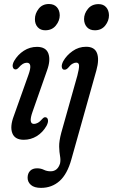

<svg xmlns="http://www.w3.org/2000/svg" viewBox="-20 -670 549 932"><path d="M199.5 -523Q176.5 -523 163 -538Q149.5 -553 149.5 -577Q149.5 -604 167.5 -627.2Q185.5 -650.5 217.5 -650.5Q242 -650.5 255.8 -635.5Q269.5 -620.5 270 -596Q270 -569.5 251.2 -546.2Q232.5 -523 199.5 -523ZM138 -127.5Q117 -68.5 145 -68.5Q153.5 -68.5 163.5 -73.8Q173.5 -79 186 -93.5Q194.5 -103 202.5 -100.5Q210.5 -99 212.8 -88Q215 -77 206 -59.5Q187.5 -27 158.5 -9.2Q129.5 8.5 95.5 8.5Q52 8.5 39.8 -23.5Q27.5 -55.5 47 -107L118 -306.5Q139.5 -365.5 110.5 -365.5Q100.5 -365.5 91 -360Q81.5 -354.5 68.5 -339.5Q60 -331 52 -333.5Q44 -335.5 41.8 -346.2Q39.5 -357 48.5 -374Q66.5 -405 95.8 -423.8Q125 -442.5 159.5 -442.5Q203 -442.5 214.8 -410.2Q226.5 -378 208.5 -328.5ZM440.5 -523Q416 -523 402.2 -538Q388.5 -553 388 -577Q388 -604 406.8 -627Q425.5 -650 458.5 -650Q482 -650 495.2 -635Q508.5 -620 509 -596Q509 -569 490.8 -546Q472.5 -523 440.5 -523ZM448 -329 326.5 103.5Q306.5 175.5 269 208.8Q231.5 242 179 242Q146.5 242 130.2 227.8Q114 213.5 114 193Q114 172 126 159.5Q138 147 160 147Q178 147 192.8 154.2Q207.5 161.5 225.5 161.5Q259.5 161.5 271.5 123.5Q275 106.5 271.5 87.8Q268 69 267.2 42.2Q266.5 15.5 277.5 -26L355.5 -303Q364 -335.5 363.8 -350.8Q363.5 -366 350 -366Q341 -366 331.2 -360.2Q321.5 -354.5 310.5 -340.5Q300.5 -329.5 289.5 -332Q282 -333.5 280 -344.5Q278 -355.5 287 -373Q303 -401.5 332.5 -422.2Q362 -443 398 -443Q439 -443 450.8 -412.2Q462.5 -381.5 448 -329Z"/></svg>

Font: Fraunces 144pt SuperSoft
Style: Italic
Weight: 400
Italic angle: -16°
Version: Version 1.000;[b76b70a41]